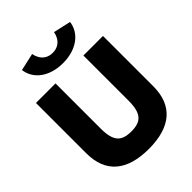

<svg xmlns="http://www.w3.org/2000/svg" viewBox="-302 -1262 1435 1435"><g transform="rotate(-45 415.5 -544.5)"><path d="M531 -1104C531 -1104 518.9 -1001 415.5 -1001C312.1 -1001 300 -1104 300 -1104L161.4 -1073C174.6 -966 273.6 -892 415.5 -892C557.4 -892 656.4 -966 669.6 -1073ZM562.9 -825H769.7V-293C769.7 -89 646.5 15 415.5 15C184.5 15 61.3 -89 61.3 -293V-825H268.1V-348C268.1 -210 314.3 -170 415.5 -170C516.7 -170 562.9 -210 562.9 -348Z"/></g></svg>

Font: Hussar
Style: BdWide
Weight: 700
Foundry: Cannot Into Space Fonts
Version: Version 2.00